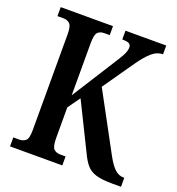

<svg xmlns="http://www.w3.org/2000/svg" viewBox="-130 -820 853 925"><g transform="rotate(20 296.5 -357.0)"><path d="M24 0V-46H54Q74 -46 87 -57Q100 -68 100 -110V-603Q100 -645 87 -656.5Q74 -668 55 -668H24V-714H292V-668H263Q243 -668 231 -656Q219 -644 219 -600V-333L354 -546Q379 -584 390 -605.5Q401 -627 401 -644Q401 -658 391 -663.5Q381 -669 356 -669V-714H565V-669Q534 -669 507 -645Q480 -621 451 -579L341 -421L500 -127Q523 -84 543.5 -65Q564 -46 589 -46H593V0H548Q494 0 463.5 -9.5Q433 -19 415 -40.5Q397 -62 380 -99L264 -334L219 -271V-114Q219 -70 231.5 -58Q244 -46 265 -46H292V0Z"/></g></svg>

Font: Noto Serif ExtraCondensed SemiBold
Style: Regular
Weight: 600
Width: 2
Designer: Monotype Design Team
Foundry: Monotype Imaging Inc.
Version: Version 2.015; ttfautohint (v1.8.4.7-5d5b)